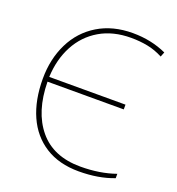

<svg xmlns="http://www.w3.org/2000/svg" viewBox="-133 -831 874 949"><g transform="rotate(20 304.0 -357.0)"><path d="M90 -379H491V-354H90Q92 -197 167.5 -106Q243 -15 386 -15Q488 -15 570 -44V-21Q490 10 386 10Q282 10 209.5 -36Q137 -82 100 -165Q63 -248 63 -360Q63 -464 104 -547Q145 -630 222.5 -677Q300 -724 405 -724Q502 -724 583 -687L573 -662Q533 -683 492 -691Q451 -699 405 -699Q310 -699 240.5 -658Q171 -617 132.5 -544.5Q94 -472 90 -379Z"/></g></svg>

Font: Noto Sans UI Thin
Style: Regular
Weight: 250
Designer: Monotype Design Team
Foundry: Monotype Imaging Inc.
Version: Version 1.001